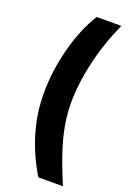

<svg xmlns="http://www.w3.org/2000/svg" viewBox="-171 -829 685 1022"><g transform="rotate(20 172.0 -318.0)"><path d="M63.5 -296.4Q63.5 -421.4 97.4 -550.3Q131.3 -679.2 189.5 -772H329.1Q275.4 -654.8 246.3 -530Q217.3 -405.3 217.3 -296.4Q217.3 -232.9 229 -168.5Q250.5 -45.9 329.1 136.2H189.5Q63.5 -71.8 63.5 -296.4Z"/></g></svg>

Font: Inter Tight Stencil
Style: Bold
Weight: 700
Designer: Rasmus Andersson
Foundry: rsms
Version: Version 3.004;Glyphs 3.1.2 (3151)